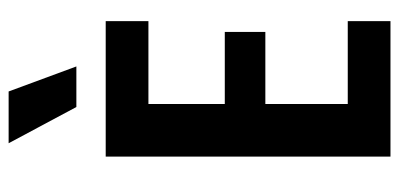

<svg xmlns="http://www.w3.org/2000/svg" viewBox="-260 -665 925 445"><g transform="rotate(-90 202.5 -442.5)"><path d="M62 0V-660H376V-561H184V-384H351V-290H184V-99H376V0ZM177 -728 93 -885H213L271 -728Z"/></g></svg>

Font: Bricolage Grotesque 10pt Condensed SemiBold
Style: Regular
Weight: 600
Width: 3
Designer: Mathieu Triay
Foundry: Atelier Triay
Version: Version 1.000; ttfautohint (v1.8.4.7-5d5b);gftools[0.9.32]